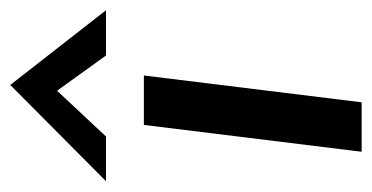

<svg xmlns="http://www.w3.org/2000/svg" viewBox="-192 -516 708 365"><g transform="rotate(-90 161.5 -334.0)"><path d="M200 -414 149 0H55L106 -414ZM238 -486 171 -579 84 -486H-1L182 -668L324 -486Z"/></g></svg>

Font: Josefin Sans
Style: Italic
Weight: 400
Italic angle: -7°
Designer: Santiago Orozco
Foundry: Typemade
Version: Version 2.000